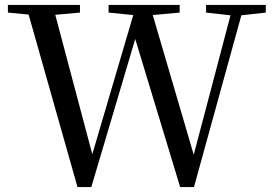

<svg xmlns="http://www.w3.org/2000/svg" viewBox="-20 -752 1104 778"><path d="M815 -701 914 -690 765 -125 599 -691 708 -701V-732H420V-701L520 -691L354 -127L204 -692L304 -701V-732H12V-701L96 -693L294 6H350L528 -594L710 6H766L958 -690L1057 -701V-732H815Z"/></svg>

Font: Noto Serif CJK SC Medium
Style: Regular
Weight: 500
Designer: Ryoko NISHIZUKA 西塚涼子 (kana & ideographs); Frank Grießhammer (Latin, Greek & Cyrillic); Wenlong ZHANG 张文龙 (bopomofo); San
Foundry: Adobe
Version: Version 2.001;hotconv 1.1.0;makeotfexe 2.6.0